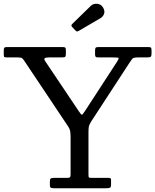

<svg xmlns="http://www.w3.org/2000/svg" viewBox="-20 -1000 825 1020"><path d="M245 -17C245 -8.7 247 -3.8 251 -2.2C255 -0.8 260.7 0 268 0H545C554 0 560.4 -0.9 564.2 -2.8C568.1 -4.6 570 -10.3 570 -20V-43C570 -48.3 568.9 -51.7 566.8 -53C564.6 -54.3 560.7 -55 555 -55H470C460 -55 454.2 -55.8 452.5 -57.5C450.8 -59.2 450 -65 450 -75V-301C450 -316.3 451.3 -327.4 454 -334.2C456.7 -341.1 460.7 -348.7 466 -357L667.5 -666C673.8 -675.7 678.9 -682.9 682.8 -687.8C686.6 -692.6 697 -695 714 -695H762C771.7 -695 777.9 -696.2 780.8 -698.5C783.6 -700.8 785 -706.7 785 -716V-730C785 -737.7 784.2 -742.9 782.8 -745.8C781.2 -748.6 776.7 -750 769 -750H503C494.7 -750 489.6 -748.7 487.8 -746C485.9 -743.3 485 -737.7 485 -729V-712C485 -705.3 486 -700.8 488 -698.5C490 -696.2 494.7 -695 502 -695H580C597 -695 606.8 -694.1 609.2 -692.2C611.8 -690.4 609.7 -684.3 603 -674L432 -411C423.3 -397.7 417.7 -390.8 415 -390.5C412.3 -390.2 406.7 -396.7 398 -410L219.5 -676C215.2 -682.7 214.5 -687.5 217.5 -690.5C220.5 -693.5 228.7 -695 242 -695H311C319.7 -695 325 -696.3 327 -699C329 -701.7 330 -707.3 330 -716V-732C330 -739.7 329 -744.6 327 -746.8C325 -748.9 320.3 -750 313 -750H17C9.7 -750 5 -748.8 3 -746.2C1 -743.8 0 -738.7 0 -731V-708C0 -701.7 1.2 -697.9 3.8 -696.8C6.2 -695.6 10.7 -695 17 -695H70C83.7 -695 92.3 -693.9 96 -691.8C99.7 -689.6 104 -684.7 109 -677L341.5 -329C347.2 -320.7 350.8 -312.5 352.5 -304.5C354.2 -296.5 355 -285 355 -270V-74C355 -65.7 353.8 -60.4 351.5 -58.2C349.2 -56.1 343.7 -55 335 -55H267C258.7 -55 252.9 -54 249.8 -52C246.6 -50 245 -44.3 245 -35ZM380.5 -838.5C384.2 -834.5 387.2 -832.6 389.8 -832.8C392.2 -832.9 395.7 -834.3 400 -837L514 -903.5C522.7 -908.5 528.9 -916.1 532.8 -926.2C536.6 -936.4 534.8 -947.7 527.5 -960C520.8 -971.7 510.5 -978.2 496.5 -979.8C482.5 -981.2 470.8 -977.3 461.5 -968L363.5 -872.5C358.2 -867.5 358.2 -862.2 363.5 -856.5Z"/></svg>

Font: Besley*
Style: Regular
Weight: 400
Designer: Owen Earl
Foundry: indestructible type*
Version: Version 3.000; ttfautohint (v1.8.3)